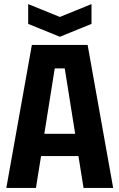

<svg xmlns="http://www.w3.org/2000/svg" viewBox="-20 -920 585 940"><path d="M11 0 136 -700H409L534 0H389L364 -156H181L156 0ZM197 -265H348L297 -585H248ZM428 -900V-803L273 -740L118 -803V-900L273 -837Z"/></svg>

Font: Tektur SemiCondensed SemiBold
Style: Regular
Weight: 600
Width: 4
Designer: Adam Jagosz
Foundry: Adam Jagosz
Version: Version 1.005;gftools[0.9.30]